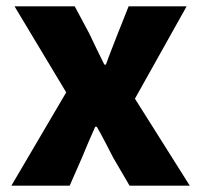

<svg xmlns="http://www.w3.org/2000/svg" viewBox="-20 -589 638 609"><path d="M16 0H201L240 -89C254 -123 268 -156 282 -187H287C305 -156 322 -122 339 -89L391 0H582L408 -276L572 -569H388L353 -481C341 -449 327 -416 316 -384H311C295 -416 279 -449 264 -481L217 -569H26L190 -296Z"/></svg>

Font: Noto Sans Korean Black
Style: Bold
Weight: 900
Designer: Ryoko NISHIZUKA (kana & ideographs); Paul D. Hunt (Latin, Greek & Cyrillic); Wenlong ZHANG (bopomofo); Sandoll Communica
Foundry: Adobe Systems Incorporated
Version: Version 1.000;PS 1;hotconv 1.0.78;makeotf.lib2.5.61930